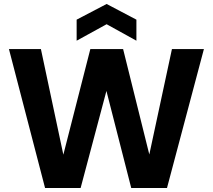

<svg xmlns="http://www.w3.org/2000/svg" viewBox="-20 -947 1072 967"><path d="M207 0 25 -700H186L299 -168L435 -700H600L732 -169L846 -700H1007L821 0H641L516 -489L386 0ZM366 -742V-848L517 -927L667 -848V-742L517 -825Z"/></svg>

Font: DM Sans 16pt Black
Style: Regular
Weight: 900
Version: Version 4.004;gftools[0.9.30]